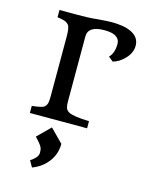

<svg xmlns="http://www.w3.org/2000/svg" viewBox="-129 -685 842 1057"><g transform="rotate(15 291.5 -156.5)"><path d="M408.7 -412.6Q436 -439 436 -492.7Q436 -519 411.1 -534.2Q390.1 -546.4 347.2 -546.4Q254.4 -546.4 254.4 -485.8V-114.7Q254.4 -93.8 258.5 -80.1Q262.7 -66.4 277.3 -58.1Q302.7 -43.5 394.5 -40.5V0H68.4V-40L69.3 -40.5Q127 -46.4 138.4 -56.9Q149.9 -67.4 152.6 -81.3Q155.3 -95.2 155.3 -118.7V-457Q155.3 -510.3 144.8 -522.9Q134.3 -535.6 119.1 -540.5Q104 -545.4 79.1 -548.3V-589.8H180.2Q240.2 -589.8 265.6 -592.3Q291 -594.7 305.7 -595.7Q349.6 -599.6 377.2 -599.6Q404.8 -599.6 434.1 -595.2Q463.4 -590.8 485.8 -580.1Q535.2 -556.6 535.2 -507.3Q535.2 -467.8 502.9 -433.6Q472.7 -401.4 435.5 -391.1ZM206.5 45.4 279.8 119.6Q279.8 200.2 214.8 254.4Q191.4 273.9 157.2 287.1L136.7 251Q153.8 240.2 166.3 226.6Q178.7 212.9 178.7 197.3Q178.7 181.6 176.3 173.8Q173.8 166 168.5 157.7Q159.7 144 133.8 117.2Z"/></g></svg>

Font: Metamorphous
Style: Regular
Weight: 400
Designer: James Grieshaber
Foundry: James Grieshaber
Version: Version 1.001